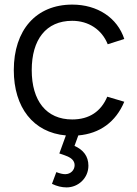

<svg xmlns="http://www.w3.org/2000/svg" viewBox="-20 -575 594 835"><path d="M269.5 240C320.5 240 364.5 199.5 364.5 145.5C364.5 104 341.5 76 304 59.5L320.5 14C414 6 483.5 -44.5 520.5 -132.5L446.5 -154.5C419.5 -90.5 368.5 -55.5 294 -55.5C181.5 -55.5 118 -136.5 118 -270C118 -402.5 180 -484.5 294 -484.5C365 -484.5 423 -446.5 448.5 -382.5L520.5 -405.5C490.5 -497.5 404 -555 294.5 -555C136.5 -555 40 -444 40 -270C40 -108 124.5 1.5 266.5 14L238 92.5C239.5 93 240 93 241.5 93.5C256 98 267 102.5 275.5 106C291.5 113.5 304.5 125 304.5 143.5C304.5 164 288 182.5 263.5 182.5C253 182.5 240.5 179.5 225 173.5L206 224.5C227.5 235 249 240 269.5 240Z"/></svg>

Font: Vela Sans
Style: Regular
Weight: 400
Designer: Principal design: Mikhail Sharanda - project Manrope.
Design modification: Ravid Balaliev
Foundry: Mikhail Sharanda
Version: Version 1.001